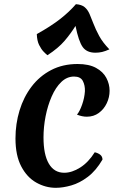

<svg xmlns="http://www.w3.org/2000/svg" viewBox="-20 -883 585 918"><path d="M188 -226Q188 -144 213.5 -100.5Q239 -57 287 -57Q324 -57 363.5 -82Q403 -107 433 -155Q450 -151 460 -142.5Q470 -134 470 -120Q439 -67 400 -37.5Q361 -8 321 3.5Q281 15 247 15Q198 15 153.5 -10Q109 -35 81.5 -87.5Q54 -140 54 -221Q54 -291 73.5 -355Q93 -419 131 -469Q169 -519 224.5 -548Q280 -577 351 -577Q405 -577 439 -558.5Q473 -540 488.5 -510.5Q504 -481 504 -449Q504 -418 490.5 -389.5Q477 -361 452.5 -343Q428 -325 395 -325Q384 -325 372 -327.5Q360 -330 348 -335Q361 -350 372.5 -382.5Q384 -415 386 -447Q387 -475 376 -496Q365 -517 334 -517Q300 -517 273 -491Q246 -465 227 -421.5Q208 -378 198 -327Q188 -276 188 -226ZM207 -619Q200 -624 188.5 -636Q177 -648 167 -668Q157 -688 156 -720Q224 -758 267.5 -792Q311 -826 343 -863Q370 -861 384.5 -849Q399 -837 408 -816.5Q417 -796 427 -769.5Q437 -743 454 -711.5Q471 -680 503 -647Q483 -638 468 -634.5Q453 -631 436 -631Q395 -631 375.5 -658Q356 -685 341 -759Q318 -722 288.5 -687.5Q259 -653 207 -619Z"/></svg>

Font: Merienda SemiBold
Style: Regular
Weight: 600
Designer: Eduardo Rodriguez Tunni
Foundry: Eduardo Rodriguez Tunni
Version: Version 2.001; ttfautohint (v1.8.4.7-5d5b)